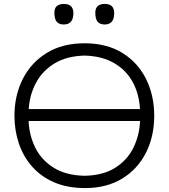

<svg xmlns="http://www.w3.org/2000/svg" viewBox="-20 -946 858 976"><path d="M412.5 10Q323 10 255.8 -19Q188.5 -48 143.5 -99Q98.5 -150 76 -216.5Q53.5 -283 53.5 -357.5Q53.5 -461 95.8 -544.5Q138 -628 217.8 -677Q297.5 -726 409.5 -726Q523.5 -726 602.8 -676.5Q682 -627 723 -543.5Q764 -460 764 -357.5Q764 -252.5 721.8 -169.2Q679.5 -86 600.8 -38Q522 10 412.5 10ZM410 -663.5Q318.5 -661 257 -623.5Q195.5 -586 163 -525Q130.5 -464 126 -391.5H691.5Q687.5 -468.5 654.5 -529Q621.5 -589.5 560.2 -625.2Q499 -661 410 -663.5ZM410 -52.5Q505 -54.5 566.2 -93.5Q627.5 -132.5 658.2 -195.2Q689 -258 692 -331H125.5Q128.5 -257 160 -194.2Q191.5 -131.5 253.5 -93Q315.5 -54.5 410 -52.5ZM512 -821.5Q488 -821.5 476.2 -835.5Q464.5 -849.5 464.5 -881.5Q464.5 -926 513 -926Q560.5 -926 560.5 -879Q560.5 -821.5 512 -821.5ZM304 -821.5Q280 -821.5 268.2 -835.5Q256.5 -849.5 256.5 -881.5Q256.5 -926 305 -926Q353 -926 353 -879Q353 -821.5 304 -821.5Z"/></svg>

Font: Commissioner Flair Light
Style: Regular
Weight: 300
Designer: Kostas Bartsokas
Foundry: Kostas Bartsokas
Version: Version 1.000; ttfautohint (v1.8.3)